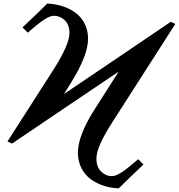

<svg xmlns="http://www.w3.org/2000/svg" viewBox="-20 -755 982 1054"><path d="M942.4 -623.5 595.7 -82.5Q508.8 52.7 509.3 115.2Q509.3 161.1 534.9 186.5Q560.5 211.9 594.7 211.9Q615.7 211.9 648.2 190.7Q680.7 169.4 738.8 119.1L767.6 147.9Q675.3 235.4 631.8 278.8Q588.9 277.3 549.8 264.9Q510.7 252.4 478.5 229Q446.3 205.6 427 168Q407.7 130.4 407.7 83Q407.7 -11.7 501 -157.2L631.3 -361.8Q553.7 -309.1 353 -174.3Q152.3 -39.6 45.9 33.2L21 21.5L275.4 -375.5Q361.3 -511.2 361.3 -573.7Q361.3 -619.1 335.7 -643.8Q310.1 -668.5 275.9 -668.5Q254.9 -668.5 222.4 -647.2Q189.9 -626 132.3 -575.7L103.5 -604.5Q225.1 -719.2 239.3 -735.4Q282.2 -733.9 321 -721.7Q359.9 -709.5 392.3 -686.5Q424.8 -663.6 444.1 -626.2Q463.4 -588.9 463.4 -542Q463.4 -451.7 370.1 -301.3Q357.9 -281.7 331.1 -238.8Q413.1 -294.4 612.3 -428.7Q811.5 -563 917.5 -635.3Z"/></svg>

Font: Flanker
Style: Bold Italic
Weight: 700
Italic angle: -12°
Designer: Flanker
Version: Version 2.000